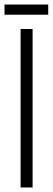

<svg xmlns="http://www.w3.org/2000/svg" viewBox="-32 -828 233 848"><path d="M-12 -763H181V-808H-12ZM59 -700V0H112V-700Z"/></svg>

Font: Modon Arabic
Style: Regular
Weight: 400
Designer: Ahmedzaza
Foundry: Ahmedzaza
Version: Version 2.010